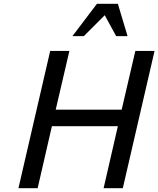

<svg xmlns="http://www.w3.org/2000/svg" viewBox="-20 -990 833 1010"><path d="M525 0 600 -326H253L178 0H77L244 -722H345L273 -413H620L692 -722H793L626 0ZM591 -800 531 -910 421 -800H361L490 -970H600L651 -800Z"/></svg>

Font: Perun
Style: Italic
Weight: 400
Italic angle: -12°
Foundry: Copyright (c) Stefan Peev, Context Ltd, 2016
Version: Version 1.027